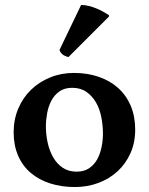

<svg xmlns="http://www.w3.org/2000/svg" viewBox="-20 -742 600 774"><path d="M289 -50Q319 -50 339.5 -64Q360 -78 372 -100Q384 -122 389.5 -149.5Q395 -177 395 -203Q395 -236 388.5 -269.5Q382 -303 367 -329Q352 -355 328.5 -371.5Q305 -388 271 -388Q240 -388 219.5 -373.5Q199 -359 187 -336Q175 -313 170 -285.5Q165 -258 165 -233Q165 -200 172 -167.5Q179 -135 194 -108.5Q209 -82 232.5 -66Q256 -50 289 -50ZM35 -209Q35 -260 53.5 -304Q72 -348 105 -380Q138 -412 182.5 -430Q227 -448 278 -448Q332 -448 377.5 -432.5Q423 -417 456 -387.5Q489 -358 507 -315.5Q525 -273 525 -219Q525 -167 506 -124.5Q487 -82 454 -51.5Q421 -21 376.5 -4.5Q332 12 282 12Q228 12 182.5 -2.5Q137 -17 104 -45Q71 -73 53 -114.5Q35 -156 35 -209ZM307 -722Q322 -722 338 -718Q354 -714 368.5 -708Q383 -702 395.5 -695Q408 -688 416 -683Q422 -679 419 -675L256 -512Q239 -516 230.5 -524Q222 -532 220 -541Z"/></svg>

Font: Lusitana
Style: Bold
Weight: 700
Designer: Ana Paula Megda
Foundry: Ana Paula Megda
Version: Version 1.000; ttfautohint (v1.1) -l 8 -r 50 -G 200 -x 14 -D